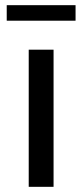

<svg xmlns="http://www.w3.org/2000/svg" viewBox="-20 -722 319 742"><path d="M91 0H187V-530H91ZM6 -642H272V-702H6Z"/></svg>

Font: Malon Grotesk Med
Style: Regular
Weight: 500
Designer: Julieta Ulanovsky
Foundry: Julieta Ulanovsky
Version: Version 7.200